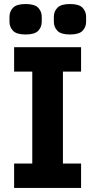

<svg xmlns="http://www.w3.org/2000/svg" viewBox="-20 -932 472 952"><path d="M50 0V-121H140V-577H50V-698H382V-577H292V-121H382V0ZM107 -761Q62 -761 44.5 -779.5Q27 -798 27 -824V-849Q27 -875 44.5 -893.5Q62 -912 107 -912Q152 -912 169.5 -893.5Q187 -875 187 -849V-824Q187 -798 169.5 -779.5Q152 -761 107 -761ZM327 -761Q282 -761 264.5 -779.5Q247 -798 247 -824V-849Q247 -875 264.5 -893.5Q282 -912 327 -912Q372 -912 389.5 -893.5Q407 -875 407 -849V-824Q407 -798 389.5 -779.5Q372 -761 327 -761Z"/></svg>

Font: IBM Plex Sans Hebrew
Style: Bold
Weight: 700
Designer: Mike Abbink, Paul van der Laan, Pieter van Rosmalen, Yanek Iontef
Foundry: Bold Monday
Version: Version 1.2